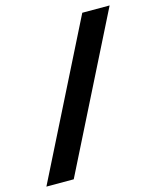

<svg xmlns="http://www.w3.org/2000/svg" viewBox="-136 -799 711 875"><g transform="rotate(-15 220.0 -361.5)"><path d="M-26.5 0 336.5 -723H465.5L102.5 0Z"/></g></svg>

Font: Public Sans Black
Style: Italic
Weight: 900
Italic angle: -8°
Designer: The Public Sans project authors (U.S. Web Design System). Libre Franklin designed by Pablo Impallari and Rodrigo Fuenzal
Version: Version 1.007; ttfautohint (v1.8.1) -l 8 -r 50 -G 200 -x 14 